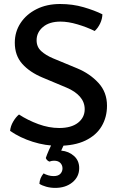

<svg xmlns="http://www.w3.org/2000/svg" viewBox="-20 -716 596 960"><path d="M30.5 -61.5Q32.5 -85 45.8 -107.8Q59 -130.5 75 -143.5Q118.5 -115 171.5 -95.5Q224.5 -76 276 -76Q336.5 -76 370 -102.2Q403.5 -128.5 403.5 -170Q403.5 -205 380 -232.2Q356.5 -259.5 312.5 -278L192 -328.5Q128.5 -355 91.2 -396.8Q54 -438.5 54 -502.5Q54 -557 82.8 -600.8Q111.5 -644.5 162.5 -670.2Q213.5 -696 280.5 -696Q343 -696 398 -680Q453 -664 492 -644.5Q491.5 -621.5 480.8 -598.8Q470 -576 453.5 -561Q414 -580.5 367.5 -594.2Q321 -608 282.5 -608Q226.5 -608 194.8 -581Q163 -554 163 -514.5Q163 -481.5 186 -460.5Q209 -439.5 246 -424L365.5 -374.5Q429.5 -348 472.2 -301.5Q515 -255 515 -187.5Q515 -130 488.2 -84.8Q461.5 -39.5 407 -13.2Q352.5 13 270 13Q207.5 13 144 -7Q80.5 -27 30.5 -61.5ZM209 74Q214.5 57 225.2 33Q236 9 244.5 -6H308Q303 1 296.2 14.8Q289.5 28.5 286 37Q324 40.5 350 63.8Q376 87 376 124.5Q376 168 342 195.8Q308 223.5 256 223.5Q232.5 223.5 211 217.5Q189.5 211.5 177 203Q178.5 174 198 151Q207.5 156.5 221 160.5Q234.5 164.5 248 164.5Q271 164.5 281.8 153Q292.5 141.5 292.5 126Q292.5 110 281.8 98.8Q271 87.5 250 87.5Q238.5 87.5 227 92Q213.5 86.5 209 74Z"/></svg>

Font: Signika SC
Style: Regular
Weight: 400
Designer: Anna Giedryś
Foundry: Anna Giedryś
Version: Version 2.000; ttfautohint (v1.8.3) -l 8 -r 50 -G 200 -x 9 -